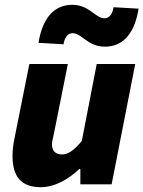

<svg xmlns="http://www.w3.org/2000/svg" viewBox="-20 -766 596 798"><path d="M150 12C210 12 268 -24 310 -64H314V0H444L542 -500H382L320 -180C288 -142 264 -124 238 -124C212 -124 196 -138 196 -166C196 -178 200 -192 204 -210L262 -500H102L40 -190C35 -166 32 -140 32 -118C32 -32 68 12 150 12ZM416 -572C485 -572 538 -618 556 -730L452 -736C446 -700 430 -690 414 -690C376 -690 352 -746 280 -746C212 -746 158 -700 140 -588L244 -582C250 -618 266 -628 282 -628C320 -628 344 -572 416 -572Z"/></svg>

Font: Source Sans Pro Black
Style: Italic
Weight: 900
Italic angle: -11°
Designer: Paul D. Hunt
Foundry: Adobe Systems Incorporated
Version: Version 3.006;hotconv 1.0.111;makeotfexe 2.5.65597